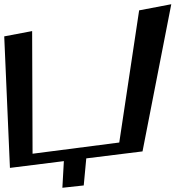

<svg xmlns="http://www.w3.org/2000/svg" viewBox="-75 -760 830 908"><path d="M321 117 333 -11 599 -44 735 -740 583 -711 489 -86 79 -33 77 -613 -55 -588 -28 34 227 2 220 128Z"/></svg>

Font: Gamestation Warped
Style: Regular
Weight: 400
Designer: Jonas Hecksher
Foundry: Jonas Hecksher, Playtypeª, e-types AS
Version: Version 1.003